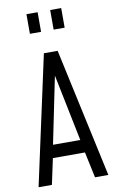

<svg xmlns="http://www.w3.org/2000/svg" viewBox="-105 -1044 671 1099"><g transform="rotate(-10 230.0 -494.0)"><path d="M27 0 190 -750H270L432.5 0H355L323 -150H136.5L104.5 0ZM150.5 -225H309L230 -613ZM130.5 -873.5V-987.5H195.5V-873.5ZM268.5 -873.5V-987.5H332.5V-873.5Z"/></g></svg>

Font: Mohave
Style: Regular
Weight: 400
Designer: Gumpita Rahayu
Foundry: Tokotype
Version: Version 2.003; ttfautohint (v1.8.3)